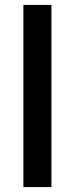

<svg xmlns="http://www.w3.org/2000/svg" viewBox="-20 -760 304 780"><path d="M189 -740V0H75V-740Z"/></svg>

Font: Fz Poppins Med
Style: Regular
Weight: 500
Designer: Ninad Kale (Devanagari), Jonny Pinhorn (Latin)
Foundry: Indian Type Foundry
Version: Vit hóa bi Vntype.Com & FontZin.Com